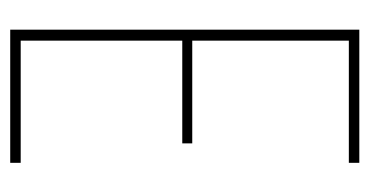

<svg xmlns="http://www.w3.org/2000/svg" viewBox="-198 -542 740 385"><g transform="rotate(90 172.5 -350.0)"><path d="M62 -365H268V-345H62V-21H307V0H40V-700H307V-679H62Z"/></g></svg>

Font: Bebas Neue Light
Style: Regular
Weight: 300
Designer: Ryoichi Tsunekawa
Foundry: Ryoichi Tsunekawa
Version: Version 001.003; ttfautohint (v1.5.65-e2d9)